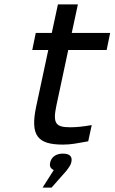

<svg xmlns="http://www.w3.org/2000/svg" viewBox="-20 -650 522 875"><path d="M300 -70C233 -70 220 -88 237 -169L291 -422H466L482 -500H307L335 -630H244L216 -500H143L127 -422H200L145 -165C117 -33 150 9 267 9C305 9 331 3 382 -6L398 -80C358 -73 329 -70 300 -70ZM174 205H215L282 129C295 112 302 102 305 90V89C311 65 299 50 267 50C236 50 215 65 209 89V90C204 107 211 119 225 125Z"/></svg>

Font: LT Wave Text Italic
Style: Regular
Weight: 400
Designer: Daniel Lyons
Version: Version 2.5 (Glyphs App)